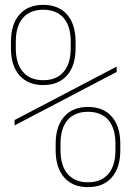

<svg xmlns="http://www.w3.org/2000/svg" viewBox="-20 -760 540 790"><path d="M158 -410Q95 -410 60 -450Q25 -490 25 -562V-588Q25 -660 60 -700Q95 -740 158 -740Q221 -740 256 -700Q291 -660 291 -588V-562Q291 -490 256 -450Q221 -410 158 -410ZM158 -430Q212 -430 241.5 -464Q271 -498 271 -562V-588Q271 -653 241.5 -686.5Q212 -720 158 -720Q104 -720 74.5 -686.5Q45 -653 45 -588V-562Q45 -498 74.5 -464Q104 -430 158 -430ZM342 10Q279 10 244 -30Q209 -70 209 -142V-168Q209 -240 244 -280Q279 -320 342 -320Q405 -320 440 -280Q475 -240 475 -168V-142Q475 -70 440 -30Q405 10 342 10ZM342 -10Q396 -10 425.5 -44Q455 -78 455 -142V-168Q455 -233 425.5 -266.5Q396 -300 342 -300Q288 -300 258.5 -266.5Q229 -233 229 -168V-142Q229 -78 258.5 -44Q288 -10 342 -10ZM40 -244V-266L460 -486V-464Z"/></svg>

Font: M PLUS Code Latin Thin
Style: Regular
Weight: 250
Designer: Coji Morishita
Foundry: UNDERFOREST DESIGN
Version: Version 1.002; ttfautohint (v1.8.3)